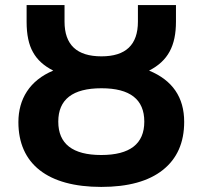

<svg xmlns="http://www.w3.org/2000/svg" viewBox="-20 -734 806 764"><path d="M680.2 -713.9H528.8V-647.9C528.8 -555.7 480.5 -509.8 383.8 -509.8C285.6 -509.8 236.8 -555.7 236.8 -647.9V-713.9H85.9V-647C85.9 -596.7 94.2 -556.2 111.3 -526.4C127.9 -496.1 154.8 -471.7 191.9 -453.1C98.1 -414.1 53.2 -339.8 53.2 -248C53.2 -82 169.4 9.8 382.8 9.8C489.7 9.8 571.3 -12.7 627.9 -57.6C684.6 -102.5 712.9 -166.5 712.9 -249C712.9 -346.7 666.5 -414.6 573.2 -453.1C648.9 -491.7 680.2 -552.2 680.2 -647.9ZM211.9 -250C211.9 -338.4 269 -382.8 383.8 -382.8C497.6 -382.8 554.2 -338.4 554.2 -250C554.2 -161.6 497.1 -117.2 382.8 -117.2C269 -117.2 211.9 -161.6 211.9 -250Z"/></svg>

Font: Noto Reveo Sans
Style: Bold
Weight: 700
Designer: Monotype Design team
Foundry: Monotype Imaging Inc.
Version: Version 1.04